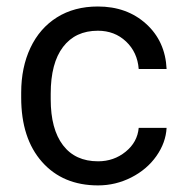

<svg xmlns="http://www.w3.org/2000/svg" viewBox="-20 -558 563 588"><path d="M280.3 -64Q328.6 -64 364.7 -93.3Q400.9 -122.6 404.8 -166.5H490.2Q487.8 -121.1 459 -80.1Q430.2 -39.1 382.1 -14.6Q334 9.8 280.3 9.8Q172.4 9.8 108.6 -62.3Q44.9 -134.3 44.9 -259.3V-274.4Q44.9 -351.6 73.2 -411.6Q101.6 -471.7 154.5 -504.9Q207.5 -538.1 279.8 -538.1Q368.7 -538.1 427.5 -484.9Q486.3 -431.6 490.2 -346.7H404.8Q400.9 -397.9 366 -430.9Q331.1 -463.9 279.8 -463.9Q210.9 -463.9 173.1 -414.3Q135.3 -364.7 135.3 -271V-253.9Q135.3 -162.6 172.9 -113.3Q210.4 -64 280.3 -64Z"/></svg>

Font: Vazir
Style: Regular
Weight: 400
Designer: Saber Rastikerdar
Foundry: Saber Rastikerdar
Version: Version 30.0.0